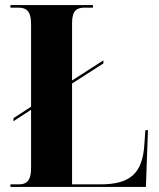

<svg xmlns="http://www.w3.org/2000/svg" viewBox="-20 -734 626 754"><path d="M21 0H553L561 -223H551L547 -168C540 -53 492 -10 373 -10H263V-406L386 -485V-497L263 -418V-643C263 -694 282 -704 313 -704H345V-714H21V-704H51C81 -704 102 -694 102 -639V-315L33 -270V-258L102 -303V-74C102 -20 81 -10 53 -10H21Z"/></svg>

Font: Noto Serif Display Condensed ExtraBold
Style: Regular
Weight: 800
Width: 3
Designer: Monotype Design Team
Foundry: Monotype Imaging Inc.
Version: Version 2.009